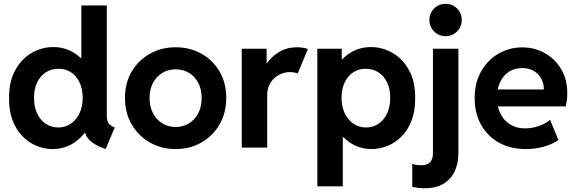

<svg xmlns="http://www.w3.org/2000/svg" viewBox="-20 -781 3052 1016"><path d="M539 7.8Q504.8 -4.1 481.6 -18.2Q458.4 -32.2 445.4 -48.9Q432.4 -65.6 428.8 -85.8L444.5 -76.3H398.9L421.9 -137.2V-421.1L397.5 -474.5H410.5V-752H545.2V-171.2Q545.2 -141.4 554.5 -128.5Q563.8 -115.7 587.2 -106.4ZM258.1 7.8Q214.6 7.8 173.2 -9.3Q131.8 -26.5 98.8 -60.2Q65.7 -94 46.5 -144.3Q27.3 -194.6 28 -260.9Q27 -348.7 60.3 -409.2Q93.6 -469.7 147.4 -500.8Q201.2 -531.9 261.4 -531.9Q328 -531.9 379.2 -496.5Q430.5 -461.2 459.7 -400.9Q488.9 -340.5 489.3 -265.3Q488.9 -189.3 458.6 -127.2Q428.3 -65.2 376.2 -28.7Q324.2 7.8 258.1 7.8ZM288.2 -106.4Q325.6 -106.7 354.7 -126.5Q383.8 -146.3 400.6 -181.5Q417.3 -216.7 417.6 -263.1Q417.3 -311.4 400.4 -346Q383.5 -380.6 354.8 -399Q326.2 -417.3 290.4 -417.1Q252.2 -417.3 222.6 -398.4Q193.1 -379.5 176.5 -344.8Q159.8 -310.1 160.3 -263.1Q159.8 -216.7 176 -181.5Q192.2 -146.3 221.4 -126.5Q250.5 -106.7 288.2 -106.4Z M909.3 7.8Q834.3 7.8 773.6 -26.6Q712.8 -61.1 677.1 -122.2Q641.3 -183.2 641.3 -262.8Q641.3 -342.1 677.1 -402.5Q712.8 -462.9 773.6 -496.9Q834.3 -530.9 909.3 -530.9Q985.3 -530.9 1045.9 -496.9Q1106.5 -462.9 1141.9 -402.5Q1177.2 -342.1 1177.2 -262.8Q1177.2 -183.2 1141.6 -122.2Q1106.1 -61.1 1045.5 -26.6Q984.8 7.8 909.3 7.8ZM909.3 -109Q948.8 -109 980 -128.3Q1011.3 -147.7 1029.2 -182.2Q1047.1 -216.8 1047.1 -262.8Q1047.1 -307.4 1029.6 -341.5Q1012.1 -375.7 981.1 -394.9Q950.2 -414.1 909.8 -414.1Q870.2 -414.1 838.9 -395.2Q807.5 -376.3 789.4 -342.1Q771.4 -307.9 771.4 -262.8Q771.4 -216.8 789.5 -182.2Q807.5 -147.7 838.7 -128.3Q869.8 -109 909.3 -109Z M1259.2 0V-523.1H1390.7V-447.9H1405.4L1372.2 -412.3Q1384.4 -438.8 1408.4 -466.1Q1432.5 -493.5 1468.2 -512.2Q1503.9 -530.9 1551.5 -530.9Q1571.1 -530.9 1586.8 -527.9Q1602.5 -524.9 1609.2 -521.3L1555.2 -392.2Q1550.6 -394.5 1538.8 -397Q1527 -399.5 1512.4 -399.5Q1493 -399.5 1472.2 -391.9Q1451.4 -384.3 1433.6 -369.1Q1415.9 -353.9 1404.9 -330.9Q1394 -307.9 1394 -277.1V0Z M1659.2 205.1V-523.1H1788.5V-466.8H1806.3L1781 -412.8V-115L1815.7 -55.4H1794V205.1ZM1946.8 7.8Q1880.7 7.8 1828.7 -28.7Q1776.6 -65.2 1746.3 -127.2Q1716 -189.3 1715.5 -265.3Q1716 -340.5 1745.2 -400.9Q1774.4 -461.2 1825.6 -496.5Q1876.9 -531.9 1943.5 -531.9Q2003.7 -531.9 2057.5 -500.8Q2111.2 -469.7 2144.6 -409.2Q2177.9 -348.7 2176.9 -260.9Q2177.6 -194.6 2158.4 -144.3Q2139.1 -94 2106.1 -60.2Q2073.1 -26.5 2031.7 -9.3Q1990.3 7.8 1946.8 7.8ZM1916.7 -106.4Q1954.4 -106.7 1983.4 -126.5Q2012.4 -146.3 2028.7 -181.5Q2045 -216.7 2044.6 -263.1Q2045 -310.1 2028.4 -344.8Q2011.8 -379.5 1982.3 -398.4Q1952.7 -417.3 1914.5 -417.1Q1878.7 -417.3 1850.1 -399Q1821.4 -380.6 1804.5 -346Q1787.6 -311.4 1787.3 -263.1Q1787.6 -216.7 1804.3 -181.5Q1821.1 -146.3 1850.2 -126.5Q1879.3 -106.7 1916.7 -106.4Z M2226.8 215.1Q2210.9 215.1 2194 213.2Q2177.1 211.3 2161.6 208.1V86.1Q2172.9 90.1 2185.6 91.9Q2198.4 93.6 2208.2 93.6Q2241 93.6 2256 77.1Q2271 60.5 2271 32.3V-523.1H2405.7V29.1Q2405.7 82.5 2386.6 124.5Q2367.4 166.5 2327.7 190.8Q2288.1 215.1 2226.8 215.1ZM2337.8 -589.5Q2301.8 -589.5 2277 -614.6Q2252.2 -639.6 2252.2 -675.1Q2252.2 -711.4 2277 -736Q2301.8 -760.7 2337.8 -760.7Q2373.8 -760.7 2398.6 -736Q2423.4 -711.4 2423.4 -675.1Q2423.4 -639.6 2398.6 -614.6Q2373.8 -589.5 2337.8 -589.5Z M2763.2 7.8Q2680.7 7.8 2619.6 -26.6Q2558.6 -61 2525.1 -121.8Q2491.7 -182.6 2491.7 -260.7Q2491.7 -343.3 2526.1 -403.6Q2560.5 -463.9 2617.9 -497.1Q2675.3 -530.3 2743.7 -530.3Q2808.6 -530.3 2862.5 -500.2Q2916.5 -470.2 2949.2 -415.8Q2981.9 -361.3 2981.9 -287.1Q2981.9 -270 2980 -254.4Q2978 -238.8 2974.1 -217.8H2592.3V-307.6H2857.9Q2857.9 -341.3 2843.3 -366.7Q2828.6 -392.1 2803 -406.5Q2777.3 -420.9 2743.7 -420.9Q2702.6 -420.9 2672.6 -401.1Q2642.6 -381.3 2626.2 -346.2Q2609.9 -311 2609.9 -264.6Q2609.9 -216.3 2627.9 -179.7Q2646 -143.1 2679.7 -122.3Q2713.4 -101.6 2759.3 -101.6Q2785.2 -101.6 2809.6 -107.7Q2834 -113.8 2855 -124Q2876 -134.3 2891.1 -146.5L2935.1 -40Q2903.8 -18.6 2859.1 -5.4Q2814.5 7.8 2763.2 7.8Z"/></svg>

Font: Reddit Sans
Style: Regular
Weight: 400
Designer: Stephen Hutchings
Foundry: Reddit
Version: Version 1.014